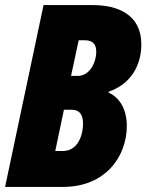

<svg xmlns="http://www.w3.org/2000/svg" viewBox="-25 -734 575 754"><path d="M-5 0H223C388 0 473 -118 473 -240C473 -304 445 -351 402 -370V-374C489 -404 530 -477 530 -560C530 -677 437 -714 340 -714H146ZM281 -436H254L284 -576H308C338 -576 353 -561 353 -532C353 -485 325 -436 281 -436ZM222 -141H192L226 -303H257C286 -303 301 -285 301 -250C301 -193 275 -141 222 -141Z"/></svg>

Font: Noto Sans ExtraCondensed Black
Style: Italic
Weight: 900
Width: 2
Italic angle: -12°
Designer: Monotype Design Team
Foundry: Monotype Imaging Inc.
Version: Version 2.013